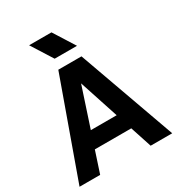

<svg xmlns="http://www.w3.org/2000/svg" viewBox="-203 -1010 1055 1138"><g transform="rotate(-30 324.5 -441.0)"><path d="M403.4 -666.8H244.8L7 -3.1H148.1L196.3 -149.7H445.7L493.7 -3.1H641.2ZM232.7 -260.3 321.3 -529.3 409.5 -260.3ZM411.7 -734.2 320.4 -878.9H167.4L258.8 -734.2Z"/></g></svg>

Font: Diatome Awesome Bold
Style: Regular
Weight: 400
Designer: 15.100.17
Foundry: 15.100.17
Version: Version 1.010;Fontself Maker 3.5.8